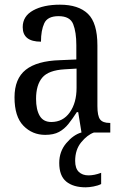

<svg xmlns="http://www.w3.org/2000/svg" viewBox="-20 -566 527 820"><path d="M173 10Q118 10 80 -29Q42 -68 42 -150Q42 -230 90 -268Q138 -306 236 -309L306 -312V-373Q306 -429 292.5 -463Q279 -497 230 -497Q183 -497 169 -466.5Q155 -436 155 -388Q77 -388 77 -450Q77 -497 121.5 -521.5Q166 -546 236 -546Q315 -546 355.5 -507Q396 -468 396 -372V-113Q396 -71 407.5 -56Q419 -41 448 -41H451V0H328L314 -87H308Q290 -59 272.5 -37Q255 -15 232 -2.5Q209 10 173 10ZM199 -45Q249 -45 278 -86Q307 -127 307 -191V-273L256 -270Q187 -266 160.5 -234.5Q134 -203 134 -144Q134 -98 149.5 -71.5Q165 -45 199 -45ZM346 234Q293 234 263 209.5Q233 185 233 130Q233 81 263 45.5Q293 10 327 0H381Q353 10 327 41.5Q301 73 301 121Q301 153 316.5 168Q332 183 358 183Q383 183 412 172V220Q398 227 379 230.5Q360 234 346 234Z"/></svg>

Font: Noto Serif Sinhala Condensed
Style: Regular
Weight: 400
Width: 3
Designer: Jelle Bosma - Monotype Design Team
Foundry: Monotype Imaging Inc.
Version: Version 2.007; ttfautohint (v1.8.4.7-5d5b)